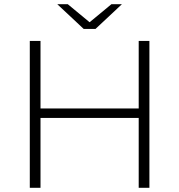

<svg xmlns="http://www.w3.org/2000/svg" viewBox="-20 -895 854 915"><path d="M122 -700V0H173V-333H641V0H692V-700H641V-378H173V-700ZM253 -875 379 -757H435L561 -875H511L407 -789L303 -875Z"/></svg>

Font: Montserrat Light
Style: Regular
Weight: 300
Designer: Julieta Ulanovsky
Foundry: Julieta Ulanovsky
Version: Version 7.200